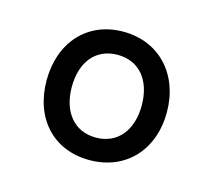

<svg xmlns="http://www.w3.org/2000/svg" viewBox="-57 -795 484 435"><g transform="rotate(15 185.0 -577.5)"><path d="M184 -427C269 -427 326 -488 326 -577C326 -665 269 -728 184 -728C99 -728 44 -665 44 -577C44 -488 99 -427 184 -427ZM185 -480C133 -480 103 -520 103 -577C103 -636 134 -674 185 -674C236 -674 267 -636 267 -577C267 -520 237 -480 185 -480Z"/></g></svg>

Font: Noto Serif Armenian SemiCondensed Medium
Style: Regular
Weight: 500
Width: 4
Designer: Monotype Design Team
Foundry: Monotype Imaging Inc.
Version: Version 2.008